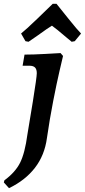

<svg xmlns="http://www.w3.org/2000/svg" viewBox="-83 -738 443 1002"><path d="M-36 244 -63 214 -60 203Q-3 161 22 111Q47 61 60 -36Q68 -81 88.5 -208.5Q109 -336 109 -356Q109 -376 100 -385.5Q91 -395 70 -395H35L45 -453Q91 -453 152.5 -456.5Q214 -460 233 -461L246 -446Q242 -429 227.5 -367Q213 -305 194.5 -210Q176 -115 162 -18Q150 72 99.5 137.5Q49 203 -36 244ZM192 -718H212Q228 -698 274.5 -640Q321 -582 340 -563L307 -523L291 -520L262 -544Q212 -587 188 -604Q172 -595 111 -551L66 -520L50 -523L27 -563Q51 -582 111.5 -640Q172 -698 192 -718Z"/></svg>

Font: Alegreya
Style: Bold Italic
Weight: 700
Italic angle: -7°
Designer: Juan Pablo del Peral
Foundry: Huerta Tipografica
Version: Version 2.007; ttfautohint (v1.6)